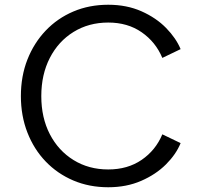

<svg xmlns="http://www.w3.org/2000/svg" viewBox="-20 -777 844 809"><path d="M436 12Q356 12 289 -16.5Q222 -45 172.5 -96.5Q123 -148 95.5 -218.5Q68 -289 68 -372Q68 -456 95.5 -526Q123 -596 172.5 -648Q222 -700 289 -728.5Q356 -757 436 -757Q514 -757 576 -729.5Q638 -702 680 -659Q722 -616 741 -570L664 -533Q636 -600 577 -641Q518 -682 436 -682Q354 -682 290 -642.5Q226 -603 190 -533Q154 -463 154 -372Q154 -281 190 -211.5Q226 -142 290 -102.5Q354 -63 436 -63Q518 -63 577 -103.5Q636 -144 664 -211L741 -174Q722 -127 679.5 -84.5Q637 -42 575 -15Q513 12 436 12Z"/></svg>

Font: Plus Jakarta Text Light
Style: Regular
Weight: 300
Designer: Gumpita Rahayu
Foundry: Tokotype Studio
Version: Version 1.000